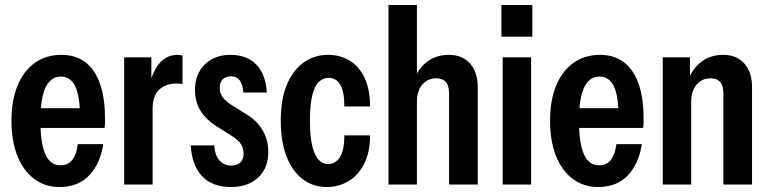

<svg xmlns="http://www.w3.org/2000/svg" viewBox="-20 -740 3082 770"><path d="M218 10Q160 10 116.5 -23Q73 -56 49.5 -115.5Q26 -175 26 -256Q26 -338 50.5 -397Q75 -456 120 -488Q165 -520 226 -520Q283 -520 321.5 -491Q360 -462 380.5 -405.5Q401 -349 401 -266Q401 -255 401 -245.5Q401 -236 399 -227H97V-306H329L301 -272Q300 -358 281 -395.5Q262 -433 224 -433Q184 -433 163 -390Q142 -347 142 -256Q142 -165 162 -121Q182 -77 222 -77Q253 -77 270 -99Q287 -121 292 -162H394Q383 -86 339 -38Q295 10 218 10Z M478 0V-510H587V-391H592V0ZM592 -303 576 -388Q593 -458 622 -489Q651 -520 692 -520Q703 -520 712 -517V-403Q709 -404 703 -404.5Q697 -405 688 -405Q644 -405 618 -380Q592 -355 592 -303Z M905 10Q831 10 790 -34Q749 -78 745 -157H839Q842 -117 860 -96.5Q878 -76 907 -76Q931 -76 944 -88.5Q957 -101 957 -125Q957 -144 947 -161Q937 -178 905 -198L846 -235Q806 -261 784 -296Q762 -331 762 -380Q762 -442 801 -481Q840 -520 904 -520Q971 -520 1008.5 -480.5Q1046 -441 1050 -369H956Q953 -404 940.5 -419Q928 -434 907 -434Q886 -434 873.5 -422Q861 -410 861 -387Q861 -369 871.5 -352.5Q882 -336 910 -318L974 -278Q1011 -255 1033.5 -217Q1056 -179 1056 -130Q1056 -67 1016 -28.5Q976 10 905 10Z M1290 10Q1236 10 1194.5 -21Q1153 -52 1129.5 -111.5Q1106 -171 1106 -256Q1106 -342 1130.5 -400.5Q1155 -459 1198 -489.5Q1241 -520 1295 -520Q1345 -520 1383 -496.5Q1421 -473 1442.5 -427Q1464 -381 1464 -313H1361Q1361 -375 1344 -401.5Q1327 -428 1298 -428Q1276 -428 1259 -412Q1242 -396 1232.5 -358.5Q1223 -321 1223 -257Q1223 -192 1232.5 -153.5Q1242 -115 1258.5 -98.5Q1275 -82 1296 -82Q1325 -82 1343 -109.5Q1361 -137 1361 -197H1464Q1464 -130 1441 -84Q1418 -38 1378.5 -14Q1339 10 1290 10Z M1538 0V-720H1652V0ZM1781 0V-364Q1781 -397 1768 -411.5Q1755 -426 1729 -426Q1705 -426 1687.5 -413.5Q1670 -401 1661 -380.5Q1652 -360 1652 -335L1637 -414Q1657 -465 1693 -492.5Q1729 -520 1780 -520Q1834 -520 1865 -485.5Q1896 -451 1896 -390V0Z M1996 0V-510H2110V0ZM1991 -593V-720H2115V-593Z M2378 10Q2320 10 2276.5 -23Q2233 -56 2209.5 -115.5Q2186 -175 2186 -256Q2186 -338 2210.5 -397Q2235 -456 2280 -488Q2325 -520 2386 -520Q2443 -520 2481.5 -491Q2520 -462 2540.5 -405.5Q2561 -349 2561 -266Q2561 -255 2561 -245.5Q2561 -236 2559 -227H2257V-306H2489L2461 -272Q2460 -358 2441 -395.5Q2422 -433 2384 -433Q2344 -433 2323 -390Q2302 -347 2302 -256Q2302 -165 2322 -121Q2342 -77 2382 -77Q2413 -77 2430 -99Q2447 -121 2452 -162H2554Q2543 -86 2499 -38Q2455 10 2378 10Z M2638 0V-510H2747V-414H2752V0ZM2881 0V-364Q2881 -397 2868 -411.5Q2855 -426 2829 -426Q2805 -426 2787.5 -413.5Q2770 -401 2761 -380.5Q2752 -360 2752 -335L2737 -414Q2757 -465 2793 -492.5Q2829 -520 2880 -520Q2934 -520 2965 -485.5Q2996 -451 2996 -390V0Z"/></svg>

Font: Instrument Sans Condensed SemiBold
Style: Regular
Weight: 600
Width: 3
Designer: Rodrigo Fuenzalida
Foundry: fragTYPE
Version: Version 1.000;gftools[0.9.28]